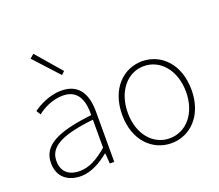

<svg xmlns="http://www.w3.org/2000/svg" viewBox="-134 -1012 1391 1218"><g transform="rotate(-20 561.0 -403.5)"><path d="M218 13C288 13 354 -26 408 -70H411L416 0H446V-341C446 -448 408 -540 284 -540C198 -540 125 -496 92 -472L110 -443C144 -470 207 -507 282 -507C391 -507 413 -414 410 -329C173 -302 66 -247 66 -130C66 -30 136 13 218 13ZM221 -20C157 -20 103 -50 103 -131C103 -220 181 -273 410 -298V-109C341 -50 284 -20 221 -20ZM323 -631 344 -651 198 -820 171 -797Z M829 13C955 13 1063 -88 1063 -262C1063 -439 955 -540 829 -540C703 -540 595 -439 595 -262C595 -88 703 13 829 13ZM829 -20C717 -20 633 -118 633 -262C633 -407 717 -507 829 -507C941 -507 1026 -407 1026 -262C1026 -118 941 -20 829 -20Z"/></g></svg>

Font: Noto Sans CJK HK Thin
Style: Regular
Weight: 100
Designer: Ryoko NISHIZUKA 西塚涼子 (kana, bopomofo & ideographs); Paul D. Hunt (Latin, Greek & Cyrillic); Sandoll Communications 산돌커뮤니
Foundry: Adobe
Version: Version 2.004;hotconv 1.0.118;makeotfexe 2.5.65603